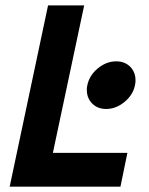

<svg xmlns="http://www.w3.org/2000/svg" viewBox="-20 -696 555 716"><path d="M429.2 0H16.1L159.2 -675.8H293.9L177.2 -126H455.1ZM376 -289.6Q339.4 -289.6 318.4 -315.9Q303.7 -334 303.7 -361.3Q303.7 -369.6 305.7 -378.4Q313.5 -415.5 345.2 -441.4Q377 -467.3 413.6 -467.3Q449.7 -467.3 470.7 -441.4Q485.4 -422.9 485.4 -397Q485.4 -387.7 483.4 -378.4Q476.1 -341.8 444.1 -315.7Q412.1 -289.6 376 -289.6Z"/></svg>

Font: Cadman
Style: Bold Italic
Weight: 700
Italic angle: -12°
Designer: Paul James MIller
Foundry: High-Logic / Made with FontCreator
Version: Version 2.114;March 28, 2021;FontCreator 13.0.0.2683 64-bit